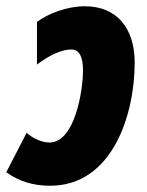

<svg xmlns="http://www.w3.org/2000/svg" viewBox="-50 -583 468 613"><path d="M110 10C309 10 380 -217 380 -383C380 -493 323 -563 221 -563C164 -563 104 -540 68 -513V-377C111 -409 148 -425 178 -425C203 -425 215 -402 215 -358C215 -294 189 -128 108 -128C84 -128 55 -141 35 -159L-30 -33C11 -4 55 10 110 10Z"/></svg>

Font: Noto Sans ExtraCondensed Black
Style: Italic
Weight: 900
Width: 2
Italic angle: -12°
Designer: Monotype Design Team
Foundry: Monotype Imaging Inc.
Version: Version 2.013